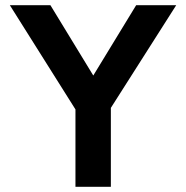

<svg xmlns="http://www.w3.org/2000/svg" viewBox="-20 -723 719 743"><path d="M290 -271 18 -703H175L386 -357H296L507 -703H662L387 -271ZM272 0V-344H409V0Z"/></svg>

Font: Outfit Thin SemiBold
Style: Regular
Weight: 600
Version: Version 1.100;gftools[0.9.27]